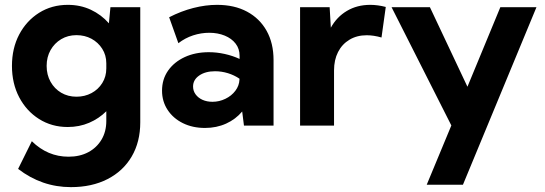

<svg xmlns="http://www.w3.org/2000/svg" viewBox="-20 -518 2247 792"><path d="M259.3 5.9Q193.4 5.9 141.1 -27.1Q88.9 -60.1 59.1 -116.9Q29.3 -173.8 29.3 -246.1Q29.3 -318.8 59.1 -375.5Q88.9 -432.1 141.1 -465.1Q193.4 -498 259.8 -498Q311.5 -498 354.7 -477.8Q397.9 -457.5 429.2 -421.9L435.5 -488.3H558.6V-13.7Q558.6 67.4 523.2 127.7Q487.8 188 423.3 220.9Q358.9 253.9 272.5 253.9Q152.3 253.9 54.7 178.7L111.3 64.5Q176.3 128.4 262.7 128.4Q309.1 128.4 344 109.9Q378.9 91.3 398.7 58.1Q418.5 24.9 418.5 -19V-59.1Q388.2 -28.8 347.7 -11.5Q307.1 5.9 259.3 5.9ZM295.4 -119.1Q329.6 -119.1 357.4 -134Q385.3 -148.9 401.9 -175.5Q418.5 -202.1 418.5 -235.8V-256.8Q418.5 -290.5 401.6 -316.9Q384.8 -343.3 357.2 -358.2Q329.6 -373 295.4 -373Q260.3 -373 232.4 -356.4Q204.6 -339.8 188.5 -311.3Q172.4 -282.7 172.4 -246.1Q172.4 -209.5 188.5 -180.7Q204.6 -151.9 232.4 -135.5Q260.3 -119.1 295.4 -119.1Z M1108.4 0H986.3L979 -58.1Q952.1 -25.9 912.6 -8.1Q873 9.8 825.7 9.8Q774.4 9.8 734.4 -10Q694.3 -29.8 671.4 -64.7Q648.4 -99.6 648.4 -144Q648.4 -190.9 673.3 -226.6Q698.2 -262.2 741.9 -282.5Q785.6 -302.7 841.3 -302.7Q874 -302.7 907 -295.4Q939.9 -288.1 968.3 -274.9V-287.6Q968.3 -316.9 951.9 -338.1Q935.5 -359.4 907 -371.1Q878.4 -382.8 843.3 -382.8Q809.6 -382.8 776.6 -372.1Q743.7 -361.3 715.8 -339.8L677.7 -446.8Q727.1 -472.2 777.6 -485.1Q828.1 -498 875.5 -498Q946.8 -498 999 -470Q1051.3 -441.9 1079.8 -390.9Q1108.4 -339.8 1108.4 -270ZM856.4 -98.1Q884.3 -98.1 909.7 -110.4Q935.1 -122.6 950.9 -143.6Q966.8 -164.6 967.8 -189.9V-193.4Q946.3 -208 920.2 -216.1Q894 -224.1 867.2 -224.1Q827.1 -224.1 801.8 -206.5Q776.4 -189 776.4 -161.1Q776.4 -143.1 786.9 -128.7Q797.4 -114.3 815.4 -106.2Q833.5 -98.1 856.4 -98.1Z M1357.9 0H1217.8V-488.3H1339.8L1344.7 -403.8Q1369.1 -448.2 1411.1 -473.1Q1453.1 -498 1507.3 -498Q1522.9 -498 1538.8 -495.8Q1554.7 -493.7 1571.3 -489.3L1553.7 -363.3Q1521.5 -372.6 1492.7 -372.6Q1452.1 -372.6 1421.6 -354.2Q1391.1 -335.9 1374.5 -303.5Q1357.9 -271 1357.9 -227.5Z M1889.6 244.1H1740.2L1841.8 -0.5L1595.2 -488.3H1753.4L1908.2 -160.2L2043.9 -488.3H2192.9Z"/></svg>

Font: Kumbh Sans
Style: Bold
Weight: 700
Version: Version 1.005